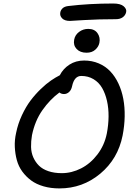

<svg xmlns="http://www.w3.org/2000/svg" viewBox="-20 -1052 762 1082"><path d="M374 -934.1Q344.2 -934.1 330.1 -948.7Q315.9 -963.4 319.8 -981.9Q321.8 -994.6 332.5 -1005.1Q343.3 -1015.6 365.2 -1018.1Q482.4 -1032.2 618.2 -1032.2Q659.2 -1032.2 677 -1016.6Q694.8 -1001 690.9 -983.9Q687 -965.8 671.9 -954.8Q656.7 -943.8 632.8 -943.8Q535.6 -943.8 455.8 -939Q376 -934.1 374 -934.1ZM467.8 -754.9Q431.6 -754.9 411.9 -775.9Q392.1 -796.9 397.9 -828.1Q402.8 -855 425.5 -872.1Q448.2 -889.2 477.1 -889.2Q512.7 -889.2 529.5 -865Q546.4 -840.8 540 -810.1Q535.6 -788.6 516.8 -771.7Q498 -754.9 467.8 -754.9ZM314.9 9.8Q266.1 9.8 225.3 -2Q184.6 -13.7 155.8 -34.9Q127 -56.2 105.7 -85.2Q84.5 -114.3 75 -149.2Q65.4 -184.1 63.5 -223.1Q61.5 -262.2 70.8 -303.2Q81.1 -354.5 103.5 -402.6Q126 -450.7 152.3 -485.6Q178.7 -520.5 209.7 -550.3Q240.7 -580.1 267.1 -598.1Q293.5 -616.2 316.9 -627.9Q335.9 -665 371.6 -688Q407.2 -710.9 454.1 -710.9Q498.5 -710.9 536.4 -694.8Q574.2 -678.7 601.3 -650.1Q628.4 -621.6 647.2 -581.8Q666 -542 674.8 -495.1Q683.6 -448.2 682.6 -395.5Q681.6 -342.8 670.9 -288.1Q644.5 -156.2 544.9 -73.2Q445.3 9.8 314.9 9.8ZM160.2 -290Q154.3 -255.4 155 -223.6Q155.8 -191.9 167.7 -165Q179.7 -138.2 199.7 -118.4Q219.7 -98.6 252.7 -87.4Q285.6 -76.2 328.1 -76.2Q384.3 -76.2 437.3 -103.3Q490.2 -130.4 529.5 -182.1Q568.8 -233.9 582 -299.8Q591.3 -348.1 591.8 -395Q592.3 -441.9 583 -483.2Q573.7 -524.4 555.7 -555.9Q537.6 -587.4 507.3 -605.7Q477.1 -624 438 -624Q398.4 -624 386.2 -565.9Q381.8 -544.9 369.1 -533.4Q356.4 -522 340.8 -522Q325.2 -522 314.9 -530.8Q261.2 -491.2 219 -431.2Q176.8 -371.1 160.2 -290Z"/></svg>

Font: Shantell Sans Normal
Style: Italic
Weight: 400
Italic angle: -11.31°
Designer: Stephen Nixon, Anya Danilova, Shantell Martin
Foundry: Arrow Type
Version: Version 1.006;[559af2be0]